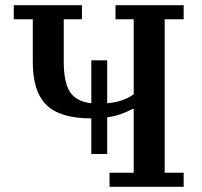

<svg xmlns="http://www.w3.org/2000/svg" viewBox="-20 -718 775 738"><path d="M331 -263Q211 -263 158.5 -314.5Q106 -366 106 -479V-644H33V-698H295V-644H225V-483Q225 -401 249 -364.5Q273 -328 331 -321V-486H392V-321Q456 -327 494 -356V-644H424V-698H686V-644H613V-54H686V0H401V-54H494V-299H489Q466 -287 443 -279Q420 -271 392 -267V-126H331Z"/></svg>

Font: IBM Plex Serif Medium
Style: Regular
Weight: 500
Designer: Mike Abbink, Paul van der Laan, Pieter van Rosmalen
Foundry: Bold Monday
Version: Version 2.5